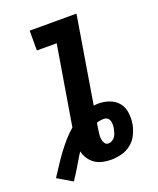

<svg xmlns="http://www.w3.org/2000/svg" viewBox="-144 -823 788 956"><g transform="rotate(-20 250.0 -344.5)"><path d="M80 46 2 0Q20 -27 38 -55Q56 -83 76 -110Q96 -137 118 -162.5Q140 -188 165 -209L235 -630H130V-735H378L302 -275Q308 -276 314.5 -276.5Q321 -277 327 -277Q357 -277 385 -267Q413 -257 431 -235Q449 -213 453 -182.5Q457 -152 452 -122Q447 -95 434 -68.5Q421 -42 398 -24Q375 -6 347 1Q319 8 292 8Q269 8 247 3Q225 -2 207.5 -14Q190 -26 178 -44Q166 -62 161 -84Q150 -68 140.5 -51.5Q131 -35 121 -18.5Q111 -2 101 14Q91 30 80 46ZM307 -73Q317 -73 327 -78.5Q337 -84 343 -93.5Q349 -103 352 -113Q355 -123 357 -133Q359 -144 359 -154.5Q359 -165 356 -174.5Q353 -184 345 -190Q337 -196 326 -196Q316 -196 307 -194.5Q298 -193 288 -190L283 -158Q281 -145 279.5 -132Q278 -119 279.5 -107Q281 -95 287.5 -84Q294 -73 307 -73Z"/></g></svg>

Font: Iosevka Term Curly XBd Obl
Style: Regular
Weight: 800
Italic angle: -9°
Designer: Belleve Invis
Foundry: Belleve Invis
Version: Version 32.3.0